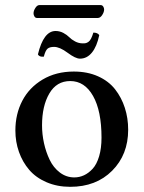

<svg xmlns="http://www.w3.org/2000/svg" viewBox="-20 -719 560 749"><path d="M253.9 -402.8Q200.7 -402.8 172.4 -354.2Q144 -305.7 144 -230Q144 -195.3 151.6 -160.6Q159.2 -126 173.8 -95.5Q188.5 -64.9 213.6 -45.9Q238.8 -26.9 270 -26.9Q289.6 -26.9 307.6 -35.2Q325.7 -43.5 341.6 -60.8Q357.4 -78.1 366.7 -109.4Q376 -140.6 376 -182.1Q376 -286.6 343 -344.7Q310.1 -402.8 253.9 -402.8ZM40 -210Q40 -273.9 66.9 -325.7Q93.8 -377.4 146.2 -408.7Q198.7 -439.9 268.1 -439.9Q320.8 -439.9 362.3 -421.4Q403.8 -402.8 429 -370.6Q454.1 -338.4 467 -298.3Q480 -258.3 480 -212.9Q480 -115.7 417.5 -53Q355 9.8 253.9 9.8Q203.1 9.8 161.6 -8.1Q120.1 -25.9 94 -56.4Q67.9 -86.9 54 -126.2Q40 -165.5 40 -210ZM303.2 -549.8Q310.5 -549.8 314.9 -550.8Q319.3 -551.8 325 -555.7Q330.6 -559.6 335.2 -568.4Q339.8 -577.1 344.2 -591.8Q360.8 -591.8 367.2 -582Q357.9 -537.6 338.6 -513.9Q319.3 -490.2 292 -490.2Q274.4 -490.2 243.7 -513.2Q212.9 -536.1 190.9 -536.1Q173.8 -536.1 165.5 -529.1Q157.2 -522 150.9 -498Q133.3 -496.1 127.9 -506.8Q149.9 -598.1 196.8 -598.1Q212.9 -598.1 227.1 -590.6Q241.2 -583 250 -574Q258.8 -564.9 272.9 -557.4Q287.1 -549.8 303.2 -549.8ZM361.8 -648.9H124Q118.2 -648.9 114.5 -654.5Q110.8 -660.2 110.8 -667Q110.8 -676.8 117.9 -688Q125 -699.2 133.8 -699.2H372.1Q378.9 -699.2 382.6 -693.6Q386.2 -688 386.2 -682.1Q386.2 -671.9 378.7 -660.4Q371.1 -648.9 361.8 -648.9Z"/></svg>

Font: Common Serif Medium
Style: Regular
Weight: 500
Designer: Philipp H. Poll, Khaled Hosny
Foundry: Stefan Peev, Context Ltd.
Version: Version 1.026